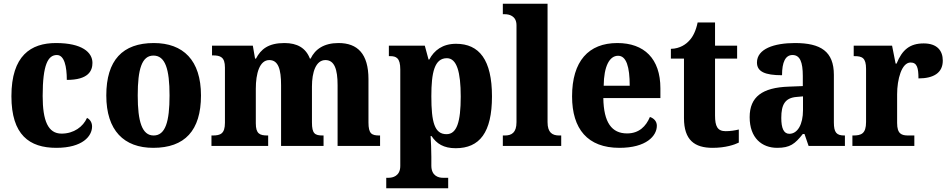

<svg xmlns="http://www.w3.org/2000/svg" viewBox="-20 -780 5072 1026"><path d="M281 10C422 10 472 -53 472 -104C472 -123 463 -141 445 -150C424 -103 375 -66 309 -66C237 -66 208 -134 208 -267C208 -436 237 -486 284 -486C324 -486 337 -424 337 -353C453 -353 474 -402 474 -444C474 -500 419 -550 279 -550C145 -550 41 -483 41 -266C41 -59 137 10 281 10Z M799 10C967 10 1054 -82 1054 -270C1054 -458 959 -550 802 -550C635 -550 548 -458 548 -270C548 -82 643 10 799 10ZM801 -56C739 -56 716 -130 716 -270C716 -411 738 -483 800 -483C863 -483 886 -411 886 -270C886 -130 864 -56 801 -56Z M1110 0H1413V-56H1410C1368 -56 1347 -65 1347 -121V-306C1347 -387 1367 -459 1419 -459C1467 -459 1482 -410 1482 -325V0H1709V-56H1705C1663 -56 1647 -65 1647 -126V-318C1647 -394 1668 -459 1719 -459C1767 -459 1784 -410 1784 -325V0H2011V-56H2008C1966 -56 1949 -65 1949 -126V-357C1949 -492 1891 -550 1789 -550C1711 -550 1664 -517 1640 -467H1636C1614 -524 1568 -550 1500 -550C1414 -550 1374 -517 1348 -467H1343L1331 -536H1113V-484H1117C1158 -484 1182 -475 1182 -419V-124C1182 -65 1158 -56 1116 -56H1110Z M2044 226H2375V170H2346C2326 170 2285 162 2285 105V58C2285 18 2283 -20 2281 -53H2286C2313 -12 2351 12 2415 12C2543 12 2609 -72 2609 -265C2609 -460 2541 -546 2417 -546C2345 -546 2300 -511 2274 -462H2270L2250 -536H2058V-480H2064C2097 -480 2119 -471 2119 -409V107C2119 162 2077 170 2057 170H2044ZM2366 -63C2302 -63 2285 -127 2285 -266C2285 -393 2302 -469 2368 -469C2421 -469 2442 -395 2442 -264C2442 -128 2421 -63 2366 -63Z M2667 0H2979V-56H2968C2932 -56 2906 -71 2906 -127V-760H2667V-704H2678C2698 -704 2740 -697 2740 -645V-127C2740 -71 2714 -56 2678 -56H2667Z M3290 10C3434 10 3490 -54 3490 -108C3490 -132 3474 -148 3453 -155C3432 -105 3395 -67 3331 -67C3249 -67 3206 -125 3204 -256H3509V-308C3509 -467 3422 -550 3279 -550C3125 -550 3037 -453 3037 -265C3037 -91 3120 10 3290 10ZM3345 -322H3206C3207 -426 3237 -482 3283 -482C3327 -482 3345 -423 3345 -322Z M3788 10C3858 10 3906 -7 3928 -18V-88C3908 -83 3883 -79 3858 -79C3814 -79 3801 -105 3801 -163V-467H3919V-536H3801V-660H3708C3699 -616 3683 -584 3665 -565C3647 -544 3614 -520 3565 -519V-467H3635V-149C3635 -31 3692 10 3788 10Z M4133 10C4202 10 4228 -11 4270 -64H4279L4301 0H4495V-56H4492C4450 -56 4436 -72 4436 -126V-380C4436 -505 4366 -550 4228 -550C4117 -550 4025 -519 4025 -446C4025 -397 4068 -378 4159 -378C4159 -448 4177 -486 4215 -486C4255 -486 4270 -448 4270 -374V-320L4194 -317C4054 -312 3986 -263 3986 -154C3986 -42 4052 10 4133 10ZM4198 -65C4168 -65 4155 -95 4155 -150C4155 -221 4175 -257 4237 -262L4271 -265V-191C4271 -115 4242 -65 4198 -65Z M4535 0H4866V-56H4834C4798 -56 4774 -64 4774 -123V-276C4774 -356 4798 -446 4846 -446C4881 -446 4888 -416 4888 -361C4968 -361 5018 -390 5018 -456C5018 -509 4988 -548 4916 -548C4842 -548 4801 -514 4771 -440H4766L4747 -536H4542V-480H4546C4587 -480 4608 -471 4608 -412V-128C4608 -65 4582 -56 4539 -56H4535Z"/></svg>

Font: Noto Serif Devanagari SemiCondensed ExtraBold
Style: Regular
Weight: 800
Width: 4
Designer: Universal Thirst, Indian Type Foundry and the Monotype Design Team
Foundry: Monotype Imaging Inc.
Version: Version 2.004